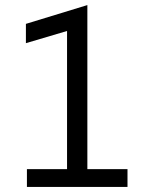

<svg xmlns="http://www.w3.org/2000/svg" viewBox="-20 -736 579 756"><path d="M482 0H86V-70H244V-614L82 -566V-642L324 -716V-70H482Z"/></svg>

Font: A_ThatdaokhamC
Style: Regular
Weight: 400
Designer: Rangsiwut Chaisin
Foundry: Rangsiwut Chaisin
Version: Version 1.000